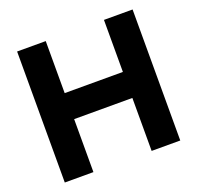

<svg xmlns="http://www.w3.org/2000/svg" viewBox="-123 -832 991 964"><g transform="rotate(-20 372.5 -350.0)"><path d="M64 0V-700H217V-422H528V-700H681V0H528V-283H217V0Z"/></g></svg>

Font: Rosa Sans
Style: Bold
Weight: 700
Designer: Pentagram / MCKL
Foundry: Pentagram / MCKL
Version: Version 1.005;September 16, 2019;FontCreator 11.5.0.2425 64-